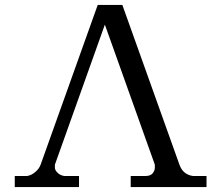

<svg xmlns="http://www.w3.org/2000/svg" viewBox="-20 -760 899 780"><path d="M764 -45Q723 -51 709 -91L477 -740H377L145 -91Q139 -74 123 -61Q108 -48 90 -45H40V0H301V-45H241Q223 -48 213 -59Q203 -69 203 -79V-91L406 -660L609 -91V-78Q609 -68 601 -57Q592 -45 571 -45H511V0H819V-45Z"/></svg>

Font: Sawarabi Mincho
Style: Regular
Weight: 400
Version: Version 1.082; ttfautohint (v1.8.4.7-5d5b)